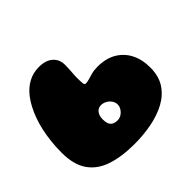

<svg xmlns="http://www.w3.org/2000/svg" viewBox="-158 -836 1055 1055"><g transform="rotate(-45 370.0 -308.0)"><path d="M333 28Q234 28 163 4.2Q92 -19.5 54 -74.2Q16 -129 16 -221.5Q16 -266 20.5 -307Q25 -348 33.2 -385.5Q41.5 -423 53.5 -455.8Q65.5 -488.5 80 -516Q94.5 -543.5 111.5 -565.5Q140 -602.5 177.5 -623Q215 -643.5 260.5 -643.5Q313 -643.5 342 -618Q371 -592.5 371 -549.5Q371 -539 370.5 -528.8Q370 -518.5 369.5 -508.5Q369 -498.5 368.2 -489.5Q367.5 -480.5 367 -472.5Q366.5 -464.5 366.5 -457.5Q366.5 -422.5 368.2 -409.5Q370 -396.5 379.5 -396.5Q389.5 -396.5 405 -400.8Q420.5 -405 439 -410.5Q450 -414 464.2 -415.5Q478.5 -417 489.5 -417Q553.5 -417 598.8 -390.8Q644 -364.5 668 -317.8Q692 -271 692 -208.5Q692 -142.5 662.8 -97.2Q633.5 -52 583 -24.5Q532.5 3 468 15.5Q403.5 28 333 28ZM361 -130Q372.5 -130 383.2 -135.2Q394 -140.5 402.5 -149.2Q411 -158 416.2 -168.5Q421.5 -179 421.5 -190Q421.5 -209 411.2 -223.2Q401 -237.5 385.5 -245.8Q370 -254 354 -254Q339 -254 328 -246Q317 -238 311 -224.2Q305 -210.5 305 -192.5Q305 -172 310.2 -158Q315.5 -144 327.8 -137Q340 -130 361 -130Z"/></g></svg>

Font: Gluten Thin Black
Style: Regular
Weight: 900
Version: Version 1.300